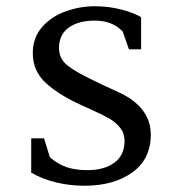

<svg xmlns="http://www.w3.org/2000/svg" viewBox="-20 -583 552 615"><path d="M121 -140 140 -79Q165 -57 193.5 -47.5Q222 -38 260 -38Q314 -38 346.5 -62Q379 -86 379 -132Q379 -156 365 -173.5Q351 -191 330.5 -203Q310 -215 272 -232L237 -248Q167 -280 126 -318Q85 -356 85 -413Q85 -462 114.5 -496Q144 -530 190 -546.5Q236 -563 284 -563Q328 -563 368.5 -552.5Q409 -542 432 -528V-425H393L373 -482Q340 -517 284 -517Q231 -517 200 -494.5Q169 -472 169 -429Q169 -395 196 -373.5Q223 -352 280 -325L305 -313Q313 -309 362 -286.5Q411 -264 437 -230Q463 -196 463 -152Q463 -73 403.5 -30.5Q344 12 250 12Q205 12 160.5 1.5Q116 -9 80 -30V-140Z"/></svg>

Font: Grenzecho Serif
Style: Serif-Regular
Weight: 400
Designer: Dan Reynolds
Foundry: Dan Reynolds
Version: Version 1.001; ttfautohint (v1.1) -l 5 -r 5 -G 72 -x 0 -D la